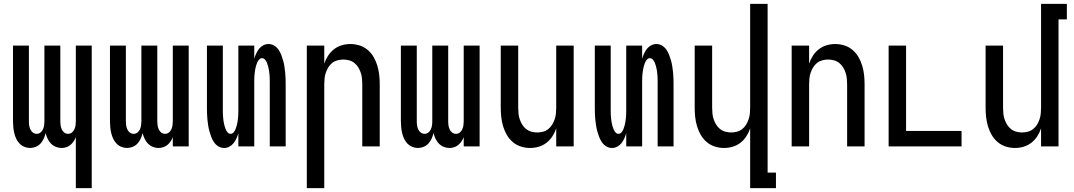

<svg xmlns="http://www.w3.org/2000/svg" viewBox="-20 -755 5540 990"><path d="M371 215V-48Q367 -37 360 -26.5Q353 -16 343.5 -8Q334 0 322 4Q310 8 297 8Q282 8 267.5 2Q253 -4 242.5 -15Q232 -26 225.5 -40Q219 -54 215 -69Q212 -54 205.5 -40Q199 -26 189 -15Q179 -4 164.5 2Q150 8 135 8Q120 8 105.5 2Q91 -4 80.5 -15Q70 -26 63.5 -40Q57 -54 53.5 -69Q50 -84 48.5 -99.5Q47 -115 47 -130V-520H129V-130Q129 -119 130.5 -108.5Q132 -98 136.5 -88Q141 -78 149.5 -71.5Q158 -65 169 -65Q180 -65 188.5 -71.5Q197 -78 201.5 -88Q206 -98 207.5 -108.5Q209 -119 209 -130V-520H291V-130Q291 -119 292.5 -108.5Q294 -98 298.5 -88Q303 -78 311.5 -71.5Q320 -65 331 -65Q342 -65 350.5 -71.5Q359 -78 363.5 -88Q368 -98 369.5 -108.5Q371 -119 371 -130V-520H453V215Z M635 8Q620 8 605.5 2Q591 -4 580.5 -15Q570 -26 563.5 -40Q557 -54 553.5 -69Q550 -84 548.5 -99.5Q547 -115 547 -130V-520H629V-130Q629 -119 630.5 -108.5Q632 -98 636.5 -88Q641 -78 649.5 -71.5Q658 -65 669 -65Q680 -65 688.5 -71.5Q697 -78 701.5 -88Q706 -98 707.5 -108.5Q709 -119 709 -130V-520H791V-130Q791 -119 792.5 -108.5Q794 -98 798.5 -88Q803 -78 811.5 -71.5Q820 -65 831 -65Q842 -65 850.5 -71.5Q859 -78 863.5 -88Q868 -98 869.5 -108.5Q871 -119 871 -130V-520H953V0H871V-48Q867 -37 860 -26.5Q853 -16 843.5 -8Q834 0 822 4Q810 8 797 8Q782 8 767.5 2Q753 -4 742.5 -15Q732 -26 725.5 -40Q719 -54 715 -69Q712 -54 705.5 -40Q699 -26 689 -15Q679 -4 664.5 2Q650 8 635 8Z M1136 8Q1120 8 1106.5 0Q1093 -8 1084 -21Q1075 -34 1069.5 -48.5Q1064 -63 1060 -77.5Q1056 -92 1053.5 -107.5Q1051 -123 1049.5 -138.5Q1048 -154 1047.5 -169.5Q1047 -185 1047 -200V-520H1129V-200Q1129 -191 1129 -181.5Q1129 -172 1129.5 -162.5Q1130 -153 1131 -143.5Q1132 -134 1133.5 -125Q1135 -116 1137.5 -107Q1140 -98 1143.5 -89Q1147 -80 1153.5 -72.5Q1160 -65 1169 -65Q1178 -65 1184.5 -72.5Q1191 -80 1194.5 -89Q1198 -98 1200.5 -107Q1203 -116 1204.5 -125Q1206 -134 1207 -143.5Q1208 -153 1208.5 -162.5Q1209 -172 1209 -181.5Q1209 -191 1209 -200V-520H1291V-452Q1295 -466 1301 -479Q1307 -492 1315.5 -503Q1324 -514 1337 -521Q1350 -528 1364 -528Q1380 -528 1393.5 -520Q1407 -512 1416 -499Q1425 -486 1430.5 -471.5Q1436 -457 1440 -442.5Q1444 -428 1446.5 -412.5Q1449 -397 1450.5 -381.5Q1452 -366 1452.5 -350.5Q1453 -335 1453 -320V0H1371V-320Q1371 -329 1371 -338.5Q1371 -348 1370.5 -357.5Q1370 -367 1369 -376.5Q1368 -386 1366.5 -395Q1365 -404 1362.5 -413Q1360 -422 1356.5 -431Q1353 -440 1346.5 -447.5Q1340 -455 1331 -455Q1322 -455 1315.5 -447.5Q1309 -440 1305.5 -431Q1302 -422 1299.5 -413Q1297 -404 1295.5 -395Q1294 -386 1293 -376.5Q1292 -367 1291.5 -357.5Q1291 -348 1291 -338.5Q1291 -329 1291 -320V0H1209V-68Q1205 -54 1199 -41Q1193 -28 1184.5 -17Q1176 -6 1163 1Q1150 8 1136 8Z M1562 215V-520H1652V-427Q1659 -448 1671.5 -467.5Q1684 -487 1702 -501Q1720 -515 1742 -521.5Q1764 -528 1787 -528Q1811 -528 1834.5 -520.5Q1858 -513 1876.5 -497Q1895 -481 1907 -460Q1919 -439 1926 -415.5Q1933 -392 1935.5 -368Q1938 -344 1938 -320V0H1848V-320Q1848 -335 1846.5 -350.5Q1845 -366 1840 -380.5Q1835 -395 1827 -408Q1819 -421 1807 -430.5Q1795 -440 1780 -444Q1765 -448 1750 -448Q1735 -448 1720 -444Q1705 -440 1693 -430.5Q1681 -421 1673 -408Q1665 -395 1660 -380.5Q1655 -366 1653.5 -350.5Q1652 -335 1652 -320V215Z M2135 8Q2120 8 2105.5 2Q2091 -4 2080.5 -15Q2070 -26 2063.5 -40Q2057 -54 2053.5 -69Q2050 -84 2048.5 -99.5Q2047 -115 2047 -130V-520H2129V-130Q2129 -119 2130.5 -108.5Q2132 -98 2136.5 -88Q2141 -78 2149.5 -71.5Q2158 -65 2169 -65Q2180 -65 2188.5 -71.5Q2197 -78 2201.5 -88Q2206 -98 2207.5 -108.5Q2209 -119 2209 -130V-520H2291V-130Q2291 -119 2292.5 -108.5Q2294 -98 2298.5 -88Q2303 -78 2311.5 -71.5Q2320 -65 2331 -65Q2342 -65 2350.5 -71.5Q2359 -78 2363.5 -88Q2368 -98 2369.5 -108.5Q2371 -119 2371 -130V-520H2453V0H2371V-48Q2367 -37 2360 -26.5Q2353 -16 2343.5 -8Q2334 0 2322 4Q2310 8 2297 8Q2282 8 2267.5 2Q2253 -4 2242.5 -15Q2232 -26 2225.5 -40Q2219 -54 2215 -69Q2212 -54 2205.5 -40Q2199 -26 2189 -15Q2179 -4 2164.5 2Q2150 8 2135 8Z M2713 8Q2689 8 2665.5 0.5Q2642 -7 2623.5 -23Q2605 -39 2593 -60Q2581 -81 2574 -104.5Q2567 -128 2564.5 -152Q2562 -176 2562 -200V-520H2652V-200Q2652 -185 2653.5 -169.5Q2655 -154 2660 -139.5Q2665 -125 2673 -112Q2681 -99 2693 -89.5Q2705 -80 2720 -76Q2735 -72 2750 -72Q2765 -72 2780 -76Q2795 -80 2807 -89.5Q2819 -99 2827 -112Q2835 -125 2840 -139.5Q2845 -154 2846.5 -169.5Q2848 -185 2848 -200V-520H2938V0H2848V-93Q2841 -72 2828.5 -52.5Q2816 -33 2798 -19Q2780 -5 2758 1.5Q2736 8 2713 8Z M3136 8Q3120 8 3106.5 0Q3093 -8 3084 -21Q3075 -34 3069.5 -48.5Q3064 -63 3060 -77.5Q3056 -92 3053.5 -107.5Q3051 -123 3049.5 -138.5Q3048 -154 3047.5 -169.5Q3047 -185 3047 -200V-520H3129V-200Q3129 -191 3129 -181.5Q3129 -172 3129.5 -162.5Q3130 -153 3131 -143.5Q3132 -134 3133.5 -125Q3135 -116 3137.5 -107Q3140 -98 3143.5 -89Q3147 -80 3153.5 -72.5Q3160 -65 3169 -65Q3178 -65 3184.5 -72.5Q3191 -80 3194.5 -89Q3198 -98 3200.5 -107Q3203 -116 3204.5 -125Q3206 -134 3207 -143.5Q3208 -153 3208.5 -162.5Q3209 -172 3209 -181.5Q3209 -191 3209 -200V-520H3291V-452Q3295 -466 3301 -479Q3307 -492 3315.5 -503Q3324 -514 3337 -521Q3350 -528 3364 -528Q3380 -528 3393.5 -520Q3407 -512 3416 -499Q3425 -486 3430.5 -471.5Q3436 -457 3440 -442.5Q3444 -428 3446.5 -412.5Q3449 -397 3450.5 -381.5Q3452 -366 3452.5 -350.5Q3453 -335 3453 -320V0H3371V-320Q3371 -329 3371 -338.5Q3371 -348 3370.5 -357.5Q3370 -367 3369 -376.5Q3368 -386 3366.5 -395Q3365 -404 3362.5 -413Q3360 -422 3356.5 -431Q3353 -440 3346.5 -447.5Q3340 -455 3331 -455Q3322 -455 3315.5 -447.5Q3309 -440 3305.5 -431Q3302 -422 3299.5 -413Q3297 -404 3295.5 -395Q3294 -386 3293 -376.5Q3292 -367 3291.5 -357.5Q3291 -348 3291 -338.5Q3291 -329 3291 -320V0H3209V-68Q3205 -54 3199 -41Q3193 -28 3184.5 -17Q3176 -6 3163 1Q3150 8 3136 8Z M3848 215V-93Q3841 -72 3828.5 -52.5Q3816 -33 3798 -19Q3780 -5 3758 1.5Q3736 8 3713 8Q3689 8 3665.5 0.5Q3642 -7 3623.5 -23Q3605 -39 3593 -60Q3581 -81 3574 -104.5Q3567 -128 3564.5 -152Q3562 -176 3562 -200V-520H3652V-200Q3652 -185 3653.5 -169.5Q3655 -154 3660 -139.5Q3665 -125 3673 -112Q3681 -99 3693 -89.5Q3705 -80 3720 -76Q3735 -72 3750 -72Q3765 -72 3780 -76Q3795 -80 3807 -89.5Q3819 -99 3827 -112Q3835 -125 3840 -139.5Q3845 -154 3846.5 -169.5Q3848 -185 3848 -200V-735H3938V135H3981V215Z M4062 0V-520H4152V-427Q4159 -448 4171.5 -467.5Q4184 -487 4202 -501Q4220 -515 4242 -521.5Q4264 -528 4287 -528Q4311 -528 4334.5 -520.5Q4358 -513 4376.5 -497Q4395 -481 4407 -460Q4419 -439 4426 -415.5Q4433 -392 4435.5 -368Q4438 -344 4438 -320V0H4348V-320Q4348 -335 4346.5 -350.5Q4345 -366 4340 -380.5Q4335 -395 4327 -408Q4319 -421 4307 -430.5Q4295 -440 4280 -444Q4265 -448 4250 -448Q4235 -448 4220 -444Q4205 -440 4193 -430.5Q4181 -421 4173 -408Q4165 -395 4160 -380.5Q4155 -366 4153.5 -350.5Q4152 -335 4152 -320V0Z M4562 0V-520H4652V-80H4938V0Z M5213 8Q5189 8 5165.5 0.5Q5142 -7 5123.5 -23Q5105 -39 5093 -60Q5081 -81 5074 -104.5Q5067 -128 5064.5 -152Q5062 -176 5062 -200V-520H5152V-200Q5152 -185 5153.5 -169.5Q5155 -154 5160 -139.5Q5165 -125 5173 -112Q5181 -99 5193 -89.5Q5205 -80 5220 -76Q5235 -72 5250 -72Q5265 -72 5280 -76Q5295 -80 5307 -89.5Q5319 -99 5327 -112Q5335 -125 5340 -139.5Q5345 -154 5346.5 -169.5Q5348 -185 5348 -200V-735H5481V-655H5438V0H5348V-93Q5341 -72 5328.5 -52.5Q5316 -33 5298 -19Q5280 -5 5258 1.5Q5236 8 5213 8Z"/></svg>

Font: Iosevka Custom Medium
Style: Regular
Weight: 500
Monospace: yes
Designer: Belleve Invis
Foundry: Belleve Invis
Version: Version 32.5.0; ttfautohint (v1.8.4)